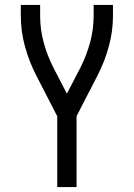

<svg xmlns="http://www.w3.org/2000/svg" viewBox="-20 -755 540 775"><path d="M211 0V-286L127 -449Q98 -505 81 -566.5Q64 -628 64 -691V-735H142V-691Q142 -636 156.5 -583Q171 -530 196 -481L250 -377L304 -481Q329 -530 343.5 -583Q358 -636 358 -691V-735H436V-691Q436 -628 419 -566.5Q402 -505 373 -449L289 -286V0Z"/></svg>

Font: Iosevka Curly
Style: Regular
Weight: 400
Monospace: yes
Designer: Belleve Invis
Foundry: Belleve Invis
Version: Version 22.1.2; ttfautohint (v1.8.4)